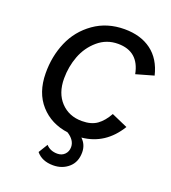

<svg xmlns="http://www.w3.org/2000/svg" viewBox="-157 -785 992 1116"><g transform="rotate(20 339.5 -227.0)"><path d="M369 -83Q427 -83 462.5 -108.5Q498 -134 525 -183L625 -139Q544 -6 400 8Q434 40 434 88Q434 148 395 182Q356 216 300 216Q231 216 195 172L230 115Q256 144 300 144Q328 144 345.5 126Q363 108 363 81Q363 38 314 7Q209 -7 143.5 -80Q78 -153 77 -272Q76 -377 114.5 -466.5Q153 -556 233.5 -613Q314 -670 422 -670Q522 -670 588 -621Q654 -572 677 -476L568 -445Q543 -577 415 -577Q344 -577 291 -531.5Q238 -486 213 -420Q188 -354 188 -281Q188 -190 238.5 -136.5Q289 -83 369 -83Z"/></g></svg>

Font: Elaine Sans Medium
Style: Italic
Weight: 500
Italic angle: -13°
Designer: Wei Huang
Foundry: Wei Huang
Version: Version 2.001;December 24, 2019;FontCreator 12.0.0.2547 64-b